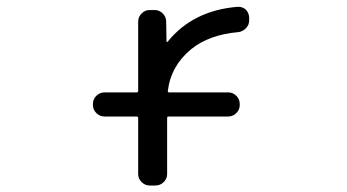

<svg xmlns="http://www.w3.org/2000/svg" viewBox="-20 -577 1040 576"><path d="M394.5 -511.7Q394.5 -526.4 404.8 -536.6Q415 -546.9 428.7 -546.9H444.3Q458 -546.9 468.3 -536.6Q478.5 -526.4 478.5 -512.7L479.5 -453.1Q479.5 -451.2 480.5 -451.2Q481.4 -451.2 482.4 -451.2Q558.6 -545.9 693.4 -556.6Q694.3 -556.6 695.3 -556.6Q708 -556.6 717.8 -547.9Q727.5 -537.1 727.5 -523.4V-515.6Q727.5 -502 717.3 -491.7Q707 -481.4 693.4 -480.5Q607.4 -472.7 553.7 -429.7Q492.2 -378.9 483.4 -303.7Q483.4 -299.8 487.3 -299.8H665Q678.7 -299.8 689 -289.6Q699.2 -279.3 699.2 -265.6V-261.7Q699.2 -248 689 -237.8Q678.7 -227.5 665 -227.5H485.4Q481.4 -227.5 481.4 -222.7V-54.7Q481.4 -41 471.2 -30.8Q460.9 -20.5 446.3 -20.5H428.7Q415 -20.5 404.8 -30.8Q394.5 -41 394.5 -54.7V-222.7Q394.5 -227.5 389.6 -227.5H293.9Q279.3 -227.5 269 -237.8Q258.8 -248 258.8 -261.7V-265.6Q258.8 -279.3 269 -289.6Q279.3 -299.8 293.9 -299.8H389.6Q394.5 -299.8 394.5 -304.7Z"/></svg>

Font: Rounded-L Mgen+ 2m regular
Style: Regular
Weight: 400
Designer: [Source Han Sans]
Ryoko NISHIZUKA  (kana & ideographs); Paul D. Hunt (Latin, Greek & Cyrillic); Wenlong ZHANG  (bopomofo
Version: Version 1.059.20150602